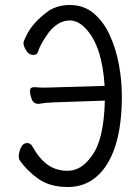

<svg xmlns="http://www.w3.org/2000/svg" viewBox="-20 -732 540 769"><path d="M252 17Q181 17 135.5 -14.5Q90 -46 59 -90Q55 -96 55 -106Q55 -121 63.5 -140Q72 -159 89 -159Q100 -159 107 -150Q137 -96 171 -72Q205 -48 251 -48Q306 -48 347 -107Q396 -170 400 -329L194 -322Q163 -321 134 -316Q114 -316 107 -335Q100 -354 100 -368.5Q100 -383 118 -383Q137 -381 160 -381L399 -388Q389 -551 321 -620Q292 -650 259 -650Q214 -650 176 -603Q141 -555 132 -524Q129 -512 113 -512Q96 -512 85 -529.5Q74 -547 74 -560Q74 -567 86 -590Q111 -643 177 -690Q213 -712 259 -712Q316 -712 355.5 -678.5Q395 -645 419.5 -591.5Q444 -538 456 -474.5Q468 -411 468 -347Q468 -229 442.5 -149Q417 -69 368.5 -26Q320 17 252 17Z"/></svg>

Font: LXGW WenKai Mono Lite
Style: Regular
Weight: 400
Monospace: yes
Designer: LXGW / Fontworks Inc.
Foundry: LXGW / Fontworks Inc.
Version: Version 1.520; June 14, 2025